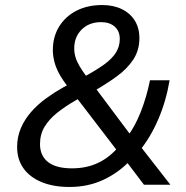

<svg xmlns="http://www.w3.org/2000/svg" viewBox="-20 -734 741 763"><path d="M256 9Q192 9 145 -10.5Q98 -30 73 -65.5Q48 -101 48 -150Q48 -190 63 -225Q78 -260 104 -289.5Q130 -319 163 -343Q196 -367 230 -386L266 -406L252 -387Q230 -414 216 -439.5Q202 -465 196 -489Q190 -513 190 -535Q190 -588 215 -628.5Q240 -669 284 -691.5Q328 -714 386 -714Q431 -714 464.5 -697.5Q498 -681 516 -651.5Q534 -622 534 -583Q534 -534 509.5 -497Q485 -460 443.5 -430Q402 -400 350 -370L352 -394L504 -191H486Q517 -232 540 -291Q563 -350 576 -415H654Q640 -332 609 -260Q578 -188 534 -134L533 -159L657 0H552L477 -99L499 -98Q452 -48 391 -19.5Q330 9 256 9ZM266 -65Q325 -65 371.5 -87.5Q418 -110 455 -155L451 -128L277 -355L310 -352L277 -333Q239 -311 207.5 -286Q176 -261 157.5 -231Q139 -201 139 -161Q139 -115 171 -90Q203 -65 266 -65ZM382 -646Q334 -646 304.5 -616.5Q275 -587 275 -542Q275 -524 280 -507Q285 -490 296.5 -470.5Q308 -451 328 -424L307 -425Q361 -454 393.5 -477.5Q426 -501 441 -525.5Q456 -550 456 -579Q456 -610 436 -628Q416 -646 382 -646Z"/></svg>

Font: Nunito Sans 12pt Medium
Style: Italic
Weight: 500
Italic angle: -9°
Designer: Vernon Adams
Foundry: Vernon Adams
Version: Version 3.101;gftools[0.9.27]